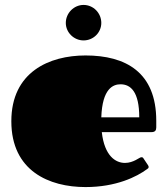

<svg xmlns="http://www.w3.org/2000/svg" viewBox="-20 -742 680 779"><path d="M487 -81C449 -81 404 -109 393 -206H595C609 -206 614 -213 614 -225V-252C614 -449 490 -517 327 -517C180 -517 26 -450 26 -250C26 -48 180 17 327 17C452 17 535 -25 577 -56C580 -58 583 -60 583 -64C583 -66 583 -68 581 -71L563 -98C560 -103 559 -104 553 -104C546 -104 522 -81 487 -81ZM391 -266C395 -383 439 -400 469 -400C510 -400 545 -370 545 -266ZM247 -649C247 -610 280 -578 319 -578C359 -578 391 -610 391 -649C391 -689 359 -722 319 -722C280 -722 247 -689 247 -649Z"/></svg>

Font: Fascinate
Style: Regular
Weight: 900
Designer: Astigmatic (AOETI)
Foundry: Astigmatic (AOETI)
Version: Version 1.000